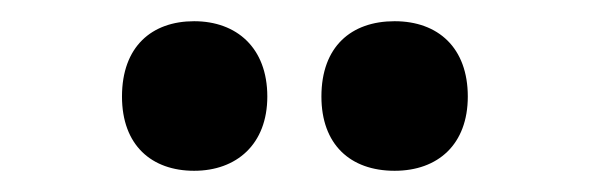

<svg xmlns="http://www.w3.org/2000/svg" viewBox="-20 -777 558 181"><path d="M95 -686C95 -640 123 -616 163 -616C203 -616 232 -641 232 -686C232 -732 203 -757 163 -757C123 -757 95 -733 95 -686ZM283 -686C283 -641 310 -616 352 -616C393 -616 421 -641 421 -686C421 -732 393 -757 352 -757C311 -757 283 -733 283 -686Z"/></svg>

Font: Noto Sans Gujarati Condensed ExtraBold
Style: Regular
Weight: 800
Width: 3
Designer: Jelle Bosma - Monotype Design Team, Universal Thirst
Foundry: Monotype Imaging Inc.
Version: Version 2.106